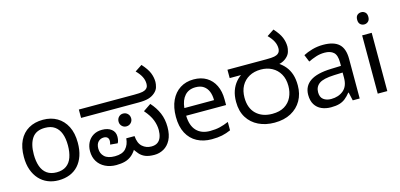

<svg xmlns="http://www.w3.org/2000/svg" viewBox="-70 -1242 3551 1706"><g transform="rotate(-15 1705.5 -389.0)"><path d="M551 -269Q551 -202 533.5 -150.5Q516 -99 483.5 -63Q451 -27 404.5 -8.5Q358 10 301 10Q248 10 203 -8.5Q158 -27 125 -63Q92 -99 73.5 -150.5Q55 -202 55 -269Q55 -358 85 -419.5Q115 -481 171 -513.5Q227 -546 304 -546Q377 -546 432.5 -513.5Q488 -481 519.5 -419.5Q551 -358 551 -269ZM146 -269Q146 -206 162.5 -159.5Q179 -113 214 -88Q249 -63 303 -63Q357 -63 392 -88Q427 -113 443.5 -159.5Q460 -206 460 -269Q460 -333 443 -378Q426 -423 391.5 -447.5Q357 -472 302 -472Q220 -472 183 -418Q146 -364 146 -269Z M831 12Q775 12 730.5 -10Q686 -32 661 -72Q636 -112 636 -167Q636 -211 654 -246.5Q672 -282 706 -303Q740 -324 788 -324Q841 -324 873 -299Q905 -274 905 -231Q905 -215 902 -199Q899 -183 892 -172L824 -178Q826 -186 828 -194.5Q830 -203 830 -210Q830 -232 818 -243Q806 -254 785 -254Q754 -254 733.5 -232.5Q713 -211 713 -170Q713 -125 744 -96Q775 -67 839 -67Q908 -67 940 -102Q972 -137 977 -195H1053Q1058 -128 1092.5 -97.5Q1127 -67 1175 -67Q1211 -67 1233 -83Q1255 -99 1265 -127.5Q1275 -156 1275 -191Q1275 -237 1257 -284.5Q1239 -332 1191 -387L1262 -435Q1308 -384 1332.5 -326.5Q1357 -269 1357 -198Q1357 -126 1332.5 -79.5Q1308 -33 1268 -10.5Q1228 12 1182 12Q1131 12 1099 -1Q1067 -14 1045 -39.5Q1023 -65 1001 -101L1032 -105Q1006 -57 976.5 -32Q947 -7 911.5 2.5Q876 12 831 12ZM1006 -297Q982 -297 965.5 -314Q949 -331 949 -355Q949 -381 965.5 -398Q982 -415 1006 -415Q1031 -415 1048 -398Q1065 -381 1065 -355Q1065 -331 1048 -314Q1031 -297 1006 -297ZM636 -474V-551H1146Q1200 -551 1222 -556Q1244 -561 1254 -569Q1268 -579 1272 -591.5Q1276 -604 1276 -618Q1276 -651 1260 -682.5Q1244 -714 1211 -747L1276 -790Q1323 -738 1340 -696.5Q1357 -655 1357 -612Q1357 -593 1349.5 -565.5Q1342 -538 1316 -516Q1291 -494 1256.5 -484Q1222 -474 1164 -474Z M1689 -546Q1758 -546 1807.5 -516Q1857 -486 1883.5 -431.5Q1910 -377 1910 -304V-251H1543Q1545 -160 1589.5 -112.5Q1634 -65 1714 -65Q1765 -65 1804.5 -74.5Q1844 -84 1886 -102V-25Q1845 -7 1805 1.5Q1765 10 1710 10Q1634 10 1575.5 -21Q1517 -52 1484.5 -113.5Q1452 -175 1452 -264Q1452 -352 1481.5 -415Q1511 -478 1564.5 -512Q1618 -546 1689 -546ZM1688 -474Q1625 -474 1588.5 -433.5Q1552 -393 1545 -321H1818Q1818 -367 1804 -401Q1790 -435 1761.5 -454.5Q1733 -474 1688 -474Z M2287 12Q2206 12 2141.5 -19Q2077 -50 2040 -109.5Q2003 -169 2003 -255Q2003 -312 2018.5 -356Q2034 -400 2062 -433Q2090 -466 2129 -488L2147 -474H2003V-551H2359Q2413 -551 2435 -556Q2457 -561 2468 -569Q2481 -579 2485.5 -591.5Q2490 -604 2490 -618Q2490 -651 2474 -682.5Q2458 -714 2425 -747L2490 -790Q2537 -738 2554 -696.5Q2571 -655 2571 -612Q2571 -593 2563 -565.5Q2555 -538 2530 -516Q2517 -504 2499 -494.5Q2481 -485 2457 -480L2452 -488Q2490 -464 2516.5 -431.5Q2543 -399 2557 -356Q2571 -313 2571 -255Q2571 -177 2537 -117Q2503 -57 2439.5 -22.5Q2376 12 2287 12ZM2288 -69Q2356 -69 2400.5 -96Q2445 -123 2467 -169.5Q2489 -216 2489 -272Q2489 -337 2462.5 -382.5Q2436 -428 2391 -452Q2346 -476 2289 -476Q2227 -476 2181 -450.5Q2135 -425 2110 -379.5Q2085 -334 2085 -272Q2085 -175 2140.5 -122Q2196 -69 2288 -69Z M2880 -545Q2978 -545 3025 -502Q3072 -459 3072 -365V0H3008L2991 -76H2987Q2964 -47 2939.5 -27.5Q2915 -8 2883.5 1Q2852 10 2807 10Q2759 10 2720.5 -7Q2682 -24 2660 -59.5Q2638 -95 2638 -149Q2638 -229 2701 -272.5Q2764 -316 2895 -320L2986 -323V-355Q2986 -422 2957 -448Q2928 -474 2875 -474Q2833 -474 2795 -461.5Q2757 -449 2724 -433L2697 -499Q2732 -518 2780 -531.5Q2828 -545 2880 -545ZM2906 -259Q2806 -255 2767.5 -227Q2729 -199 2729 -148Q2729 -103 2756.5 -82Q2784 -61 2827 -61Q2895 -61 2940 -98.5Q2985 -136 2985 -214V-262Z M3326 -536V0H3238V-536ZM3283 -737Q3303 -737 3318.5 -723.5Q3334 -710 3334 -681Q3334 -653 3318.5 -639Q3303 -625 3283 -625Q3261 -625 3246 -639Q3231 -653 3231 -681Q3231 -710 3246 -723.5Q3261 -737 3283 -737Z"/></g></svg>

Font: lkannada25
Style: Book
Weight: 400
Designer: Jelle Bosma - Monotype Design Team
Foundry: Monotype Imaging Inc.
Version: Version 2.003